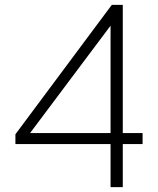

<svg xmlns="http://www.w3.org/2000/svg" viewBox="-20 -765 646 785"><path d="M432 -176H43V-216L437 -745H482V-221H563V-176H482V0H432ZM432 -221V-660L103 -221Z"/></svg>

Font: Eudoxus Sans ExtraLight
Style: Regular
Weight: 200
Designer: Stijn de Vries
Foundry: tokotype
Version: Version 2.005